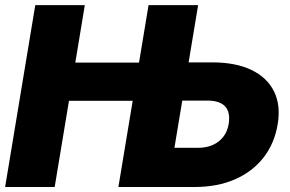

<svg xmlns="http://www.w3.org/2000/svg" viewBox="-20 -748 1162 768"><path d="M0.5 0 121.1 -727.5H319.3L281.2 -497.6H613.3L587.9 -344.7H255.9L198.7 0ZM657.2 -498.5H829.1Q922.4 -498.5 985.1 -468.5Q1047.9 -438.5 1075.7 -383.1Q1103.5 -327.6 1090.8 -251.5Q1078.1 -174.3 1034.2 -117.9Q990.2 -61.5 920.2 -30.8Q850.1 0 757.8 0H453.6L574.2 -727.5H772.5L677.7 -156.7H771Q805.7 -156.7 831.3 -168.2Q856.9 -179.7 873.5 -201.2Q890.1 -222.7 895 -253.4Q899.4 -282.7 892.1 -303.2Q884.8 -323.7 864.3 -334.7Q843.8 -345.7 809.1 -345.7H632.3Z"/></svg>

Font: Inter 17pt Black
Style: Italic
Weight: 900
Italic angle: -9.3988°
Version: Version 4.001;git-66647c0bb